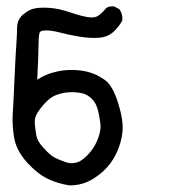

<svg xmlns="http://www.w3.org/2000/svg" viewBox="-20 -469 540 597"><path d="M195.8 107.4Q161.1 102.1 130.4 87.9Q98.6 73.2 64.9 37.1Q30.8 -0.5 23.9 -41Q17.6 -79.6 19.5 -113.8Q20.5 -130.4 22 -157.2Q23.4 -184.1 24.9 -221.2Q28.3 -295.4 30.8 -331.1Q33.2 -366.7 33.2 -384.3Q33.2 -391.6 35.2 -398.4Q37.1 -405.3 40.8 -411.1Q44.4 -417 49.8 -422.4Q55.2 -426.8 60.3 -430.4Q65.4 -434.1 71 -437Q76.7 -439.9 82 -441.4Q98.6 -446.3 129.9 -444.8Q161.1 -443.4 200.7 -429.7Q238.3 -417 259.3 -415Q268.6 -414.1 275.6 -415.8Q282.7 -417.5 288.1 -421.9Q293.9 -426.8 298.3 -430.9Q302.7 -435.1 305.2 -438Q313.5 -450.7 332.5 -449.2H335L336.4 -448.2L349.1 -441.4L351.6 -439.9L352.5 -438Q361.3 -425.8 360.4 -407.7V-405.8L359.4 -403.8Q351.6 -388.7 335 -372.1Q316.9 -354 288.1 -351.6Q261.2 -349.6 227.5 -355Q194.3 -360.4 163.1 -368.7Q133.8 -376 116.2 -374Q104 -373 102.5 -365.7Q99.6 -352.5 99.6 -321.8Q99.6 -293.5 95.7 -221.2Q107.9 -229 119.1 -234.1Q130.4 -239.3 142.1 -242.7Q173.3 -252 205.1 -251.5Q236.8 -251 261.2 -243.2Q266.1 -241.7 271 -239.7Q275.9 -237.8 280.5 -235.6Q285.2 -233.4 289.8 -230.7Q294.4 -228 298.8 -225.3Q303.2 -222.7 307.6 -219.2Q330.6 -202.1 347.7 -147.5Q364.3 -93.8 360.8 -59.1Q357.4 -24.9 341.8 7.8Q326.2 41 299.8 64.5Q287.1 75.7 274.4 84Q261.7 92.3 250 97.2Q225.6 107.4 197.3 107.4H196.8ZM227.1 33.2Q246.6 21.5 261.7 2.4Q277.3 -16.6 286.1 -42Q294.9 -66.4 292 -86.4Q289.1 -108.4 283.7 -129.9Q281.7 -136.2 279.1 -142.1Q276.4 -147.9 272.7 -153.1Q269 -158.2 264.6 -162.6Q251 -175.8 234.4 -179.2Q228 -180.7 221.7 -181.4Q215.3 -182.1 208.5 -182.4Q201.7 -182.6 194.3 -182.1Q172.9 -180.7 153.3 -172.9Q144 -169.4 135 -162.4Q126 -155.3 116.7 -145Q98.1 -123.5 92.3 -110.4Q86.9 -98.1 88.4 -82.5Q89.8 -64.9 93.3 -46.4Q96.2 -29.8 115.7 -8.8Q135.7 13.7 149.9 21Q165 28.8 187 36.1Q196.8 39.1 206.5 38.3Q216.3 37.6 227.1 33.2Z"/></svg>

Font: NaikaiFont
Style: Bold
Weight: 700
Version: Version 1.89